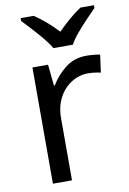

<svg xmlns="http://www.w3.org/2000/svg" viewBox="-87 -819 586 872"><g transform="rotate(-10 206.5 -383.0)"><path d="M335 -546Q350 -546 367.5 -544.5Q385 -543 398 -540L387 -459Q374 -462 358.5 -464Q343 -466 329 -466Q288 -466 252 -443.5Q216 -421 194.5 -380.5Q173 -340 173 -286V0H85V-536H157L167 -438H171Q197 -482 238 -514Q279 -546 335 -546ZM194 -606Q181 -629 159 -655.5Q137 -682 113 -708Q89 -734 71 -753V-766H131Q157 -749 185 -725Q213 -701 238 -674Q265 -701 293 -725Q321 -749 347 -766H409V-753Q390 -734 365.5 -708Q341 -682 318.5 -655.5Q296 -629 284 -606Z"/></g></svg>

Font: Noto Sans Nushu
Style: Regular
Weight: 400
Designer: Lisa Huang
Foundry: Lisa Huang
Version: Version 1.003; ttfautohint (v1.8.4.7-5d5b)